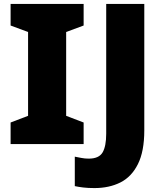

<svg xmlns="http://www.w3.org/2000/svg" viewBox="-20 -734 832 978"><path d="M406 0H34V-110L123 -144V-571L34 -604V-714H406V-604L317 -571V-144L406 -110ZM461 224Q428 224 403.5 221Q379 218 361 214V64Q377 67 394.5 70.5Q412 74 432 74Q484 74 502.5 42.5Q521 11 521 -53V-714H715V-70Q715 37 682.5 102Q650 167 593 195.5Q536 224 461 224Z"/></svg>

Font: Noto Sans Syriac Eastern Black
Style: Regular
Weight: 900
Designer: Patrick Giasson and the Monotype Design Team
Foundry: Monotype Imaging Inc.
Version: Version 3.001; ttfautohint (v1.8.4.7-5d5b)